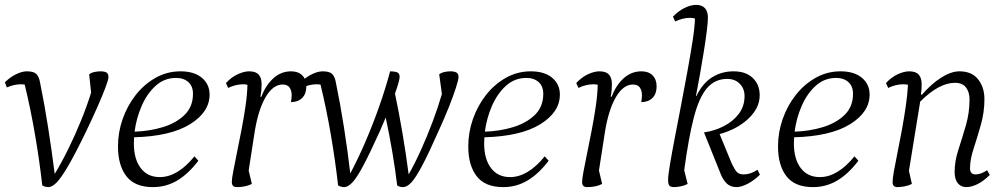

<svg xmlns="http://www.w3.org/2000/svg" viewBox="-28 -754 4123 786"><path d="M170 12Q157 12 145 5Q134 -94 115.5 -202Q97 -310 73 -408Q67 -409 58 -409Q30 -409 0 -396L-8 -417Q13 -438 37.5 -450Q62 -462 82 -462Q110 -462 121 -451Q132 -440 136 -416Q154 -328 169 -232Q184 -136 196 -42Q224 -88 252 -145Q280 -202 304 -261Q328 -320 345 -375L337 -450Q347 -457 359.5 -459.5Q372 -462 383 -462Q399 -462 407.5 -457.5Q416 -453 416 -438Q416 -428 403.5 -395Q391 -362 370.5 -315.5Q350 -269 326 -219Q280 -124 251 -74.5Q222 -25 203.5 -6.5Q185 12 170 12Z M598 12Q524 12 489.5 -32.5Q455 -77 455 -155Q455 -212 474 -266.5Q493 -321 527.5 -365Q562 -409 609 -435.5Q656 -462 711 -462Q767 -462 798.5 -435.5Q830 -409 830 -367Q830 -295 750 -245.5Q670 -196 521 -192Q520 -179 520 -167Q520 -103 548 -66Q576 -29 626 -29Q699 -29 768 -114L784 -96Q743 -42 697.5 -15Q652 12 598 12ZM693 -435Q645 -435 609.5 -403Q574 -371 552 -320.5Q530 -270 523 -215Q584 -217 638.5 -233.5Q693 -250 727.5 -283.5Q762 -317 762 -370Q762 -401 743 -418Q724 -435 693 -435Z M941 12Q921 12 921 -9Q921 -22 927 -53.5Q933 -85 942 -129Q951 -173 960.5 -222Q970 -271 977 -319Q984 -367 985 -407Q976 -409 968 -409Q937 -409 906 -394L897 -414Q919 -438 945 -450Q971 -462 992 -462Q1019 -462 1031 -448.5Q1043 -435 1043 -410Q1043 -397 1042 -385.5Q1041 -374 1038 -358H1042Q1059 -404 1090.5 -433Q1122 -462 1164 -462Q1193 -462 1209.5 -445.5Q1226 -429 1226 -400Q1226 -370 1209 -353Q1192 -336 1163 -336Q1166 -351 1166 -364Q1166 -383 1157.5 -395.5Q1149 -408 1129 -408Q1090 -408 1060 -357.5Q1030 -307 1015 -217L990 -56L1003 -1Q978 12 941 12Z M1381 12Q1368 12 1356 5Q1345 -94 1326.5 -202Q1308 -310 1284 -408Q1278 -409 1269 -409Q1241 -409 1211 -396L1203 -417Q1224 -438 1248.5 -450Q1273 -462 1293 -462Q1321 -462 1332 -451Q1343 -440 1347 -416Q1365 -329 1380 -233.5Q1395 -138 1406 -44Q1438 -104 1468.5 -175Q1499 -246 1525 -320Q1551 -394 1569 -462Q1587 -462 1597.5 -458Q1608 -454 1608 -439Q1608 -432 1603 -414Q1598 -396 1589 -371Q1623 -208 1645 -40Q1671 -86 1696 -141.5Q1721 -197 1743 -255.5Q1765 -314 1781 -369L1770 -450Q1780 -457 1792.5 -459.5Q1805 -462 1815 -462Q1831 -462 1840 -457.5Q1849 -453 1849 -438Q1849 -428 1838.5 -395Q1828 -362 1809.5 -315.5Q1791 -269 1768 -219Q1726 -124 1699.5 -74.5Q1673 -25 1655.5 -6.5Q1638 12 1622 12Q1608 12 1598 5Q1590 -61 1578 -132Q1566 -203 1551 -273Q1540 -246 1528 -219Q1485 -124 1458.5 -74.5Q1432 -25 1414 -6.5Q1396 12 1381 12Z M2032 12Q1958 12 1923.5 -32.5Q1889 -77 1889 -155Q1889 -212 1908 -266.5Q1927 -321 1961.5 -365Q1996 -409 2043 -435.5Q2090 -462 2145 -462Q2201 -462 2232.5 -435.5Q2264 -409 2264 -367Q2264 -295 2184 -245.5Q2104 -196 1955 -192Q1954 -179 1954 -167Q1954 -103 1982 -66Q2010 -29 2060 -29Q2133 -29 2202 -114L2218 -96Q2177 -42 2131.5 -15Q2086 12 2032 12ZM2127 -435Q2079 -435 2043.5 -403Q2008 -371 1986 -320.5Q1964 -270 1957 -215Q2018 -217 2072.5 -233.5Q2127 -250 2161.5 -283.5Q2196 -317 2196 -370Q2196 -401 2177 -418Q2158 -435 2127 -435Z M2375 12Q2355 12 2355 -9Q2355 -22 2361 -53.5Q2367 -85 2376 -129Q2385 -173 2394.5 -222Q2404 -271 2411 -319Q2418 -367 2419 -407Q2410 -409 2402 -409Q2371 -409 2340 -394L2331 -414Q2353 -438 2379 -450Q2405 -462 2426 -462Q2453 -462 2465 -448.5Q2477 -435 2477 -410Q2477 -397 2476 -385.5Q2475 -374 2472 -358H2476Q2493 -404 2524.5 -433Q2556 -462 2598 -462Q2627 -462 2643.5 -445.5Q2660 -429 2660 -400Q2660 -370 2643 -353Q2626 -336 2597 -336Q2600 -351 2600 -364Q2600 -383 2591.5 -395.5Q2583 -408 2563 -408Q2524 -408 2494 -357.5Q2464 -307 2449 -217L2424 -56L2437 -1Q2412 12 2375 12Z M2732 12Q2717 12 2712 5.5Q2707 -1 2707 -17Q2707 -35 2714.5 -80Q2722 -125 2734 -187.5Q2746 -250 2759.5 -320Q2773 -390 2785.5 -458.5Q2798 -527 2807 -584.5Q2816 -642 2817 -678Q2809 -681 2797 -681Q2767 -681 2736 -666L2727 -686Q2749 -709 2774.5 -721.5Q2800 -734 2821 -734Q2870 -734 2870 -681Q2870 -664 2865.5 -627.5Q2861 -591 2853.5 -544.5Q2846 -498 2837.5 -449.5Q2829 -401 2821 -361H2823Q2848 -413 2887 -437.5Q2926 -462 2975 -462Q3025 -462 3053.5 -435Q3082 -408 3082 -364Q3082 -312 3036 -268.5Q2990 -225 2918 -205L2967 -86Q2978 -62 2987.5 -51Q2997 -40 3016 -40Q3045 -40 3073 -59L3083 -39Q3060 -16 3033.5 -2Q3007 12 2987 12Q2961 12 2945 -5Q2929 -22 2919 -50L2854 -212Q2897 -218 2935 -237.5Q2973 -257 2996.5 -288Q3020 -319 3020 -361Q3020 -391 3000.5 -411Q2981 -431 2949 -431Q2899 -431 2866.5 -393.5Q2834 -356 2812.5 -273.5Q2791 -191 2773 -57L2787 -1Q2774 6 2758 9Q2742 12 2732 12Z M3300 12Q3226 12 3191.5 -32.5Q3157 -77 3157 -155Q3157 -212 3176 -266.5Q3195 -321 3229.5 -365Q3264 -409 3311 -435.5Q3358 -462 3413 -462Q3469 -462 3500.5 -435.5Q3532 -409 3532 -367Q3532 -295 3452 -245.5Q3372 -196 3223 -192Q3222 -179 3222 -167Q3222 -103 3250 -66Q3278 -29 3328 -29Q3401 -29 3470 -114L3486 -96Q3445 -42 3399.5 -15Q3354 12 3300 12ZM3395 -435Q3347 -435 3311.5 -403Q3276 -371 3254 -320.5Q3232 -270 3225 -215Q3286 -217 3340.5 -233.5Q3395 -250 3429.5 -283.5Q3464 -317 3464 -370Q3464 -401 3445 -418Q3426 -435 3395 -435Z M3646 12Q3626 12 3626 -8Q3626 -22 3631.5 -53.5Q3637 -85 3646 -128.5Q3655 -172 3664 -221.5Q3673 -271 3680 -319Q3687 -367 3689 -407Q3679 -409 3670 -409Q3639 -409 3608 -394L3599 -414Q3621 -438 3647 -450Q3673 -462 3694 -462Q3721 -462 3733 -448.5Q3745 -435 3745 -410Q3745 -399 3744.5 -389.5Q3744 -380 3742 -367H3747Q3784 -410 3824.5 -436Q3865 -462 3900 -462Q3950 -462 3976 -429.5Q4002 -397 4002 -348Q4002 -295 3987.5 -243.5Q3973 -192 3958 -146.5Q3943 -101 3943 -65Q3943 -40 3966 -40Q3987 -40 4013 -57L4024 -38Q3998 -12 3973 0Q3948 12 3928 12Q3906 12 3893 -4Q3880 -20 3880 -50Q3880 -94 3895.5 -141.5Q3911 -189 3926 -240.5Q3941 -292 3941 -347Q3941 -377 3926.5 -396Q3912 -415 3881 -415Q3816 -415 3739 -338L3693 -55L3705 -1Q3691 6 3674.5 9Q3658 12 3646 12Z"/></svg>

Font: Petrona Light
Style: Italic
Weight: 300
Italic angle: -9°
Designer: Ringo R. Seeber
Foundry: Ringo R. Seeber
Version: Version 2.001; ttfautohint (v1.8.3)